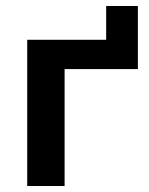

<svg xmlns="http://www.w3.org/2000/svg" viewBox="-20 -622 497 642"><path d="M71 0V-489H335V-602H441V-391H196V0Z"/></svg>

Font: Nunito Sans
Style: Bold
Weight: 700
Designer: Vernon Adams
Foundry: Vernon Adams
Version: Version 3.101; ttfautohint (v1.8.4.7-5d5b);gftools[0.9.27]